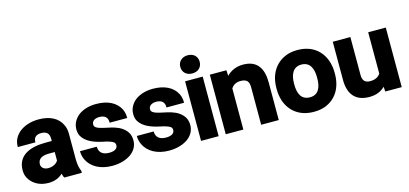

<svg xmlns="http://www.w3.org/2000/svg" viewBox="-64 -1186 3499 1644"><g transform="rotate(-15 1685.5 -364.0)"><path d="M18 -152C18 -128 22 -107 32 -87C60 -31 121 10 205 10C262 10 303 -9 333 -38C336 -23 340 -10 348 0H502V-18C488 -49 482 -85 482 -132V-350C482 -381 477 -409 465 -432C433 -501 362 -538 262 -538C192 -538 134 -518 93 -486C60 -459 30 -418 30 -362V-355H186V-362C186 -399 212 -419 254 -419C303 -419 324 -395 324 -351V-330H269C134 -330 18 -286 18 -152ZM174 -163C174 -213 214 -232 274 -232H324V-156C309 -132 278 -113 236 -113C200 -113 174 -133 174 -163Z M535 -176C535 -154 541 -130 551 -108C585 -35 665 10 771 10C840 10 897 -8 938 -37C972 -62 1001 -100 1001 -154C1001 -180 996 -203 985 -222C962 -261 923 -286 876 -301C839 -313 785 -321 750 -332C725 -340 703 -350 703 -374C703 -405 730 -423 770 -423C817 -423 843 -401 843 -360V-353H999V-360C999 -386 993 -410 983 -432C948 -501 873 -538 771 -538C704 -538 649 -519 611 -489C580 -463 553 -424 553 -372C553 -349 557 -329 567 -311C600 -253 672 -226 747 -210C769 -206 786 -202 799 -197C828 -187 849 -180 849 -152C849 -120 818 -105 774 -105C721 -105 687 -128 684 -176V-183H535Z M1039 -176C1039 -154 1045 -130 1055 -108C1089 -35 1169 10 1275 10C1344 10 1401 -8 1442 -37C1476 -62 1505 -100 1505 -154C1505 -180 1500 -203 1489 -222C1466 -261 1427 -286 1380 -301C1343 -313 1289 -321 1254 -332C1229 -340 1207 -350 1207 -374C1207 -405 1234 -423 1274 -423C1321 -423 1347 -401 1347 -360V-353H1503V-360C1503 -386 1497 -410 1487 -432C1452 -501 1377 -538 1275 -538C1208 -538 1153 -519 1115 -489C1084 -463 1057 -424 1057 -372C1057 -349 1061 -329 1071 -311C1104 -253 1176 -226 1251 -210C1273 -206 1290 -202 1303 -197C1332 -187 1353 -180 1353 -152C1353 -120 1322 -105 1278 -105C1225 -105 1191 -128 1188 -176V-183H1039Z M1551 -658C1551 -607 1588 -577 1637 -577C1687 -577 1723 -608 1723 -658C1723 -708 1687 -738 1637 -738C1588 -738 1551 -706 1551 -658ZM1559 0H1715V-528H1559Z M1778 0H1934V-365C1950 -389 1975 -408 2016 -408C2071 -408 2092 -387 2092 -332V0H2248V-334C2248 -456 2201 -538 2074 -538C2011 -538 1962 -513 1928 -478L1925 -528H1778Z M2299 -259C2299 -220 2305 -186 2316 -153C2349 -59 2430 10 2558 10C2599 10 2636 4 2668 -10C2759 -49 2815 -135 2815 -259V-269C2815 -308 2809 -342 2798 -375C2765 -469 2685 -538 2557 -538C2516 -538 2480 -532 2448 -518C2357 -479 2299 -393 2299 -269ZM2455 -259V-269C2455 -346 2482 -409 2557 -409C2633 -409 2659 -347 2659 -269V-259C2659 -181 2633 -119 2558 -119C2480 -119 2455 -180 2455 -259Z M2868 -189C2868 -67 2924 10 3050 10C3111 10 3156 -10 3189 -43L3192 0H3338V-528H3182V-162C3165 -136 3138 -119 3091 -119C3044 -119 3024 -144 3024 -191V-528H2868Z"/></g></svg>

Font: Asimov Pro
Style: Blk
Weight: 900
Designer: Google
Version: Version 2.000980; 2014